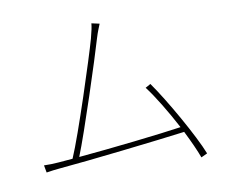

<svg xmlns="http://www.w3.org/2000/svg" viewBox="-82 -850 1165 977"><g transform="rotate(-10 500.0 -361.5)"><path d="M163 -78C137 -76 112 -75 86 -76L93 -38C119 -42 140 -45 165 -47C307 -59 674 -101 818 -120C846 -64 869 -13 882 23L914 8C877 -87 760 -293 691 -390L664 -375C705 -322 759 -232 804 -147C697 -131 440 -102 270 -87C316 -200 437 -573 463 -663C475 -703 483 -718 490 -737L449 -746C447 -726 444 -711 433 -669C407 -576 285 -198 235 -84Z"/></g></svg>

Font: Harano Aji Gothic KR ExtraLight
Style: Regular
Weight: 250
Foundry: Masamichi Hosoda
Version: HaranoAjiGothicKR-ExtraLight version 20220220;ttx 4.29.1